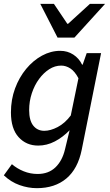

<svg xmlns="http://www.w3.org/2000/svg" viewBox="-20 -766 575 1001"><path d="M172 215Q127 215 82 199Q37 183 0 148L42 90Q69 113 103.5 127Q138 141 176 141Q233 141 269 106.5Q305 72 319 12L343 -87Q307 -50 265.5 -28.5Q224 -7 179 -7Q117 -7 77 -51Q37 -95 37 -180Q37 -247 58.5 -305Q80 -363 116.5 -407Q153 -451 199 -476Q245 -501 294 -501Q332 -501 362 -481.5Q392 -462 408 -429H411L432 -489H507L406 15Q386 114 326 164.5Q266 215 172 215ZM211 -84Q243 -84 280.5 -103.5Q318 -123 349 -164L389 -358Q370 -394 347 -409Q324 -424 299 -424Q266 -424 236.5 -405Q207 -386 183.5 -354Q160 -322 146 -280Q132 -238 132 -192Q132 -138 153.5 -111Q175 -84 211 -84ZM280 -570 190 -746H261L331 -642H335L449 -746H528L368 -570Z"/></svg>

Font: Source Sans 3 ExtraLight Medium
Style: Italic
Weight: 500
Italic angle: -11°
Version: Version 3.052;hotconv 1.1.0;makeotfexe 2.6.0